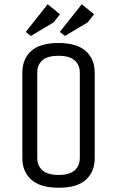

<svg xmlns="http://www.w3.org/2000/svg" viewBox="-20 -867 550 902"><path d="M425 -125Q425 -60 383.5 -22.5Q342 15 256 15Q170 15 127.5 -22.5Q85 -60 85 -125V-525Q85 -590 126.5 -627.5Q168 -665 254 -665Q340 -665 382.5 -627.5Q425 -590 425 -525ZM355 -525Q355 -563 330 -584Q305 -605 254 -605Q204 -605 179.5 -584Q155 -563 155 -525V-125Q155 -88 180 -66.5Q205 -45 256 -45Q306 -45 330.5 -66.5Q355 -88 355 -125ZM232 -762 125 -698 101 -717 204 -847 262 -800ZM392 -762 285 -698 261 -717 364 -847 422 -800Z"/></svg>

Font: Unica One
Style: Regular
Weight: 400
Designer: Eduardo Rodriguez Tunni
Foundry: Eduardo Rodriguez Tunni
Version: Version 2.000; ttfautohint (v1.8.4.7-5d5b);gftools[0.9.23]